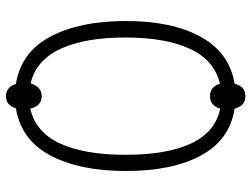

<svg xmlns="http://www.w3.org/2000/svg" viewBox="-119 -679 838 640"><g transform="rotate(90 300.0 -359.0)"><path d="M341 7Q331 40 301 40Q285 40 274.5 31Q264 22 260 7Q154 -10 102 -108Q50 -206 50 -359Q50 -514 103 -609.5Q156 -705 259 -722Q268 -758 301 -758Q333 -758 342 -722Q446 -706 498 -610.5Q550 -515 550 -360Q550 -205 498 -107.5Q446 -10 341 7ZM496 -358Q496 -497 458 -577.5Q420 -658 342 -674Q332 -640 301 -640Q269 -640 259 -673Q181 -655 143 -573.5Q105 -492 105 -358Q105 -223 143 -141.5Q181 -60 258 -42Q269 -79 301 -79Q333 -79 342 -41Q420 -58 458 -139.5Q496 -221 496 -358Z"/></g></svg>

Font: Noto Sans Mono UI Light
Style: Regular
Weight: 300
Monospace: yes
Designer: Monotype Design team
Foundry: Monotype Imaging Inc.
Version: Version 1.000